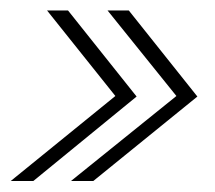

<svg xmlns="http://www.w3.org/2000/svg" viewBox="-32 -462 400 357"><path d="M168 -442.5H207.5L335 -282.5L141.5 -125.5H100L296 -283.5ZM55.5 -442.5H94.5L222 -282.5L30 -125.5H-12L182.5 -283.5Z"/></svg>

Font: Epilogue Light
Style: Italic
Weight: 300
Italic angle: -12°
Designer: Tyler Finck
Foundry: Etcetera Type Co
Version: Version 2.111; ttfautohint (v1.8.3)